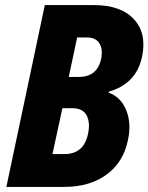

<svg xmlns="http://www.w3.org/2000/svg" viewBox="-20 -734 583 754"><path d="M5 0 156 -714H349Q454 -714 505.5 -659Q557 -604 538 -512Q516 -405 407 -374V-370Q455 -353 476 -300.5Q497 -248 482 -182Q464 -96 398 -48Q332 0 232 0ZM250 -432H290Q364 -432 378 -507Q384 -545 369 -566Q354 -587 320 -587H283ZM186 -129H233Q310 -129 326 -210Q335 -253 320 -281Q305 -309 265 -309H225Z"/></svg>

Font: Noto Sans Condensed ExtraBold
Style: Italic
Weight: 800
Width: 3
Italic angle: -12°
Designer: Monotype Design Team
Foundry: Monotype Imaging Inc.
Version: Version 2.013; ttfautohint (v1.8.4.7-5d5b)